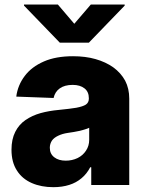

<svg xmlns="http://www.w3.org/2000/svg" viewBox="-20 -794 625 824"><path d="M209 9.3Q157.2 9.3 116.7 -8.3Q75.2 -26.4 52.7 -62Q29.3 -97.7 29.3 -151.4Q29.3 -196.3 45.4 -228Q61.5 -259.8 89.4 -278.8Q117.7 -298.3 154.3 -308.6Q189.9 -318.4 232.4 -322.3Q281.2 -327.1 307.1 -331.5Q335.9 -336.9 348.6 -345.2Q361.3 -354 361.3 -370.6V-372.6Q361.3 -399.9 342.8 -414.6Q323.7 -429.7 292 -429.7Q257.3 -429.7 236.3 -414.6Q215.8 -399.9 210 -373.5L49.8 -379.4Q56.2 -428.7 86.4 -468.3Q115.7 -507.3 168.5 -530.3Q219.7 -552.7 293.5 -552.7Q346.7 -552.7 389.6 -540.5Q433.1 -528.3 466.3 -504.9Q499 -481 517.1 -447.8Q534.7 -414.1 534.7 -370.6V0H371.6V-76.2H367.2Q352.5 -47.9 330.1 -29.3Q307.1 -9.8 277.3 -0.5Q246.6 9.3 209 9.3ZM262.2 -104.5Q289.6 -104.5 313 -115.7Q335.9 -127 349.1 -147.5Q362.8 -168 362.8 -193.8V-245.6Q355 -241.7 344.7 -238.8Q342.8 -238.3 334.7 -235.8Q326.7 -233.4 321.8 -232.4Q312.5 -230 296.4 -227.5Q277.8 -224.6 271 -223.6Q247.6 -220.2 229.5 -211.4Q211.9 -203.1 203.1 -190.9Q193.8 -176.8 193.8 -159.7Q193.8 -133.3 213.4 -118.7Q231.9 -104.5 262.2 -104.5ZM83 -774.4H228.5L298.8 -691.9L369.6 -774.4H515.1V-770L361.3 -610.8H236.8L83 -770Z"/></svg>

Font: My Font
Style: Regular
Weight: 500
Designer: Rasmus Andersson
Foundry: rsms
Version: Version 0.001